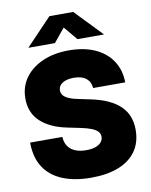

<svg xmlns="http://www.w3.org/2000/svg" viewBox="-102 -1026 875 1110"><g transform="rotate(-10 336.0 -471.0)"><path d="M343.3 9.8Q246.6 9.8 176.3 -18.8Q106 -47.4 67.9 -105.2Q29.8 -163.1 29.3 -251.5H218.3Q220.2 -219.2 235.1 -197Q250 -174.8 277.1 -163.3Q304.2 -151.9 341.8 -151.9Q374 -151.9 396.2 -159.7Q418.5 -167.5 430.2 -181.6Q441.9 -195.8 441.9 -213.9Q441.9 -231 430.7 -243.7Q419.4 -256.3 394.8 -266.4Q370.1 -276.4 329.6 -284.7L256.3 -299.8Q157.2 -319.8 101.8 -371.1Q46.4 -422.4 46.4 -506.3Q46.4 -575.7 84 -627.7Q121.6 -679.7 188 -708.7Q254.4 -737.8 341.3 -737.8Q430.7 -737.8 495.1 -708.5Q559.6 -679.2 595 -625.5Q630.4 -571.8 631.3 -499H442.9Q440.4 -535.6 415 -556.2Q389.6 -576.7 342.8 -576.7Q313 -576.7 292.7 -569.1Q272.5 -561.5 262 -548.6Q251.5 -535.6 251.5 -518.6Q251.5 -501.5 262 -488.8Q272.5 -476.1 294.9 -466.6Q317.4 -457 353 -450.2L412.1 -438Q473.1 -425.8 516.8 -405.8Q560.5 -385.7 588.6 -358.4Q616.7 -331.1 629.9 -296.1Q643.1 -261.2 643.1 -219.2Q643.1 -146 607.4 -94.7Q571.8 -43.5 504.6 -16.8Q437.5 9.8 343.3 9.8ZM270.5 -793H116.2V-794.9L266.1 -952.1H405.8L557.1 -794.9V-793H402.8L335.9 -873Z"/></g></svg>

Font: Inter 20pt Black
Style: Regular
Weight: 900
Version: Version 4.001;git-66647c0bb